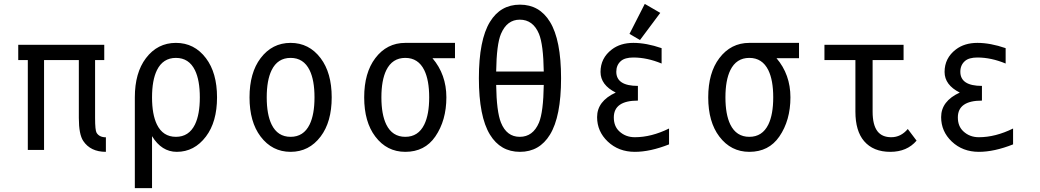

<svg xmlns="http://www.w3.org/2000/svg" viewBox="-20 -766 5313 981"><path d="M122.1 0V-459H73.2V-537.1H512.7V-459H465.8V-163.1Q465.8 -100.1 473.6 -87.4Q487.8 -64.5 521 -64.5V9.8Q442.4 9.8 405.3 -45.9Q382.8 -79.6 382.8 -163.1V-459H205.1V0Z M976.1 -129.9Q1001 -181.2 1001 -268.6Q1001 -356 976.1 -407.2Q945.3 -470.2 878.9 -470.2Q812.5 -470.2 781.7 -407.2Q756.8 -356 756.8 -268.6Q756.8 -181.2 781.7 -129.9Q812.5 -66.9 878.9 -66.9Q945.3 -66.9 976.1 -129.9ZM668.9 -268.6Q668.9 -394 725.6 -468.8Q784.7 -546.9 878.9 -546.9Q973.1 -546.9 1032.2 -468.8Q1088.9 -394 1088.9 -268.6Q1088.9 -143.1 1032.2 -68.4Q973.1 9.8 883.3 9.8Q805.7 9.8 756.8 -70.3V195.3H668.9Z M1562 -129.9Q1586.9 -181.2 1586.9 -268.6Q1586.9 -356 1562 -407.2Q1531.2 -470.2 1464.8 -470.2Q1398.4 -470.2 1367.7 -407.2Q1342.8 -356 1342.8 -268.6Q1342.8 -181.2 1367.7 -129.9Q1398.4 -66.9 1464.8 -66.9Q1531.2 -66.9 1562 -129.9ZM1311.5 -68.4Q1254.9 -143.1 1254.9 -268.6Q1254.9 -394 1311.5 -468.8Q1370.6 -546.9 1464.8 -546.9Q1559.1 -546.9 1618.2 -468.8Q1674.8 -394 1674.8 -268.6Q1674.8 -143.1 1618.2 -68.4Q1559.1 9.8 1464.8 9.8Q1370.6 9.8 1311.5 -68.4Z M2050.8 9.8Q1956.5 9.8 1897.5 -68.4Q1840.8 -143.1 1840.8 -268.6Q1840.8 -394 1897.5 -468.8Q1956.5 -546.9 2050.8 -546.9H2304.7V-468.8H2189.5Q2260.7 -385.3 2260.7 -268.6Q2260.7 -150.9 2204.1 -68.4Q2150.4 9.8 2050.8 9.8ZM2147.9 -129.9Q2172.9 -181.2 2172.9 -268.6Q2172.9 -356 2147.9 -407.2Q2117.2 -470.2 2050.8 -470.2Q1984.4 -470.2 1953.6 -407.2Q1928.7 -356 1928.7 -268.6Q1928.7 -181.2 1953.6 -129.9Q1984.4 -66.9 2050.8 -66.9Q2117.2 -66.9 2147.9 -129.9Z M2483.4 -654.3Q2537.1 -742.2 2636.7 -742.2Q2736.3 -742.2 2790 -654.3Q2846.7 -562 2846.7 -366.2Q2846.7 -170.4 2790 -78.1Q2736.3 9.8 2636.7 9.8Q2537.1 9.8 2483.4 -78.1Q2426.8 -170.4 2426.8 -366.2Q2426.8 -562 2483.4 -654.3ZM2758.3 -332H2515.1Q2517.1 -195.3 2539.6 -139.6Q2568.8 -66.9 2635.7 -66.9Q2703.1 -66.9 2733.9 -139.6Q2756.3 -194.3 2758.3 -332ZM2515.1 -400.4H2758.3Q2756.3 -538.1 2733.9 -592.8Q2703.6 -665.5 2635.7 -665.5Q2570.3 -665.5 2539.6 -592.8Q2517.1 -540 2515.1 -400.4Z M3398.4 -109.4Q3398.4 -109.4 3398.4 -28.3Q3302.2 9.8 3223.6 9.8Q3140.6 9.8 3085 -43Q3030.8 -94.7 3030.8 -167.5Q3030.8 -249.5 3126 -293Q3048.3 -332 3048.3 -398.4Q3048.3 -469.2 3106 -513.2Q3149.9 -546.9 3216.3 -546.9Q3282.2 -546.9 3360.4 -520Q3360.4 -520 3360.4 -441.4Q3286.1 -472.2 3216.3 -472.2Q3172.9 -472.2 3152.3 -454.1Q3128.9 -433.6 3128.9 -399.4Q3128.9 -327.1 3239.3 -327.1V-252Q3116.2 -252 3116.2 -166Q3116.2 -121.1 3144 -95.2Q3176.3 -64.9 3223.6 -64.9Q3308.1 -64.9 3398.4 -109.4ZM3274.4 -746.1 3353.5 -700.2 3250 -561.5 3196.3 -592.8Z M3808.6 9.8Q3714.4 9.8 3655.3 -68.4Q3598.6 -143.1 3598.6 -268.6Q3598.6 -394 3655.3 -468.8Q3714.4 -546.9 3808.6 -546.9H4062.5V-468.8H3947.3Q4018.6 -385.3 4018.6 -268.6Q4018.6 -150.9 3961.9 -68.4Q3908.2 9.8 3808.6 9.8ZM3905.8 -129.9Q3930.7 -181.2 3930.7 -268.6Q3930.7 -356 3905.8 -407.2Q3875 -470.2 3808.6 -470.2Q3742.2 -470.2 3711.4 -407.2Q3686.5 -356 3686.5 -268.6Q3686.5 -181.2 3711.4 -129.9Q3742.2 -66.9 3808.6 -66.9Q3875 -66.9 3905.8 -129.9Z M4663.1 -47.4Q4614.3 9.8 4528.8 9.8Q4441.9 9.8 4395 -44.9Q4350.6 -96.7 4350.6 -195.8V-459H4192.4V-537.1H4596.7V-459H4438.5V-195.8Q4438.5 -127.4 4463.4 -95.2Q4486.8 -64.9 4533.7 -64.9Q4583 -64.9 4618.2 -106.9Z M5156.2 -109.4Q5156.2 -109.4 5156.2 -28.3Q5060.1 9.8 4981.4 9.8Q4898.4 9.8 4842.8 -43Q4788.6 -94.7 4788.6 -167.5Q4788.6 -249.5 4883.8 -293Q4806.2 -332 4806.2 -398.4Q4806.2 -469.2 4863.8 -513.2Q4907.7 -546.9 4974.1 -546.9Q5040 -546.9 5118.2 -520Q5118.2 -520 5118.2 -441.4Q5043.9 -472.2 4974.1 -472.2Q4930.7 -472.2 4910.2 -454.1Q4886.7 -433.6 4886.7 -399.4Q4886.7 -327.1 4997.1 -327.1V-252Q4874 -252 4874 -166Q4874 -121.1 4901.9 -95.2Q4934.1 -64.9 4981.4 -64.9Q5065.9 -64.9 5156.2 -109.4Z"/></svg>

Font: Consola Mono
Style: Book
Weight: 400
Monospace: yes
Designer: Wojciech Kalinowski "wmk69" (wmk69@o2.pl)
Foundry: Wojciech Kalinowski "wmk69" (wmk69@o2.pl)
Version: Version 2.1.0